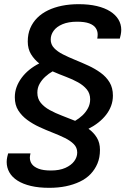

<svg xmlns="http://www.w3.org/2000/svg" viewBox="-20 -718 613 920"><path d="M216 182Q166 182 128 173Q90 164 64 147.5Q38 131 25 108Q12 85 12 58Q12 47 14.5 35Q17 23 19 17H126Q125 22 124 27.5Q123 33 123 37Q123 55 133 68.5Q143 82 165 90.5Q187 99 224 99Q265 99 293 86.5Q321 74 335.5 54.5Q350 35 350 13Q350 -11 333.5 -27.5Q317 -44 290.5 -57Q264 -70 232 -82.5Q200 -95 168.5 -109.5Q137 -124 110.5 -143.5Q84 -163 67.5 -189Q51 -215 51 -252Q51 -278 59.5 -301Q68 -324 83.5 -345Q99 -366 120.5 -383.5Q142 -401 168 -414Q144 -433 128.5 -458.5Q113 -484 113 -519Q113 -555 125 -583Q137 -611 158.5 -632.5Q180 -654 210 -668.5Q240 -683 277 -690.5Q314 -698 357 -698Q406 -698 444 -689Q482 -680 508 -663.5Q534 -647 547.5 -624.5Q561 -602 561 -575Q561 -564 558.5 -551.5Q556 -539 554 -533H446Q447 -538 447.5 -543.5Q448 -549 448 -553Q448 -570 438.5 -584Q429 -598 407.5 -606Q386 -614 349 -614Q308 -614 279.5 -602Q251 -590 237 -570.5Q223 -551 223 -529Q223 -505 239 -488Q255 -471 281.5 -457.5Q308 -444 340 -431Q372 -418 403.5 -403.5Q435 -389 462 -369.5Q489 -350 505 -323.5Q521 -297 521 -260Q521 -234 512.5 -211Q504 -188 488.5 -168Q473 -148 451.5 -131Q430 -114 404 -101Q429 -83 444 -58.5Q459 -34 459 0Q459 37 447 65.5Q435 94 414 116Q393 138 362.5 152.5Q332 167 295.5 174.5Q259 182 216 182ZM340 -139Q359 -150 375 -165Q391 -180 401.5 -199.5Q412 -219 412 -242Q412 -270 396 -289.5Q380 -309 354 -323.5Q328 -338 296 -350Q264 -362 232 -376Q214 -366 197 -350.5Q180 -335 169.5 -316Q159 -297 159 -274Q159 -245 175.5 -225Q192 -205 218.5 -190.5Q245 -176 276.5 -164Q308 -152 340 -139Z"/></svg>

Font: Archivo SemiBold Medium
Style: Italic
Weight: 500
Italic angle: -10°
Version: Version 2.001